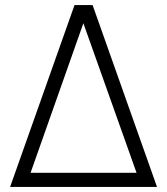

<svg xmlns="http://www.w3.org/2000/svg" viewBox="-20 -740 662 760"><path d="M275 -720 20 0H601.5L346.5 -720ZM310 -648 520.5 -56H101Z"/></svg>

Font: Hauora Light
Style: Regular
Weight: 300
Designer: Wayne Shih
Foundry: WCYS
Version: Version 1.001;hotconv 1.0.109;makeotfexe 2.5.65596